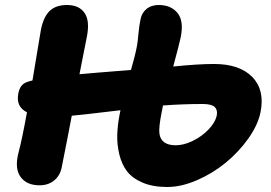

<svg xmlns="http://www.w3.org/2000/svg" viewBox="-20 -729 1083 768"><path d="M138.2 12.2Q86.4 12.2 62 -21.7Q37.6 -55.7 54.2 -119.1Q68.4 -172.4 87.9 -279.8Q43 -302.2 53.2 -355Q57.1 -375 66.7 -386.7Q76.2 -398.4 97.2 -403.8Q99.1 -404.3 103.5 -405.5Q107.9 -406.7 109.9 -407.2Q116.2 -445.8 124.3 -493.9Q132.3 -542 137.2 -571.3Q142.1 -600.6 144 -611.8Q154.8 -663.1 179.4 -686Q204.1 -709 248 -709Q296.4 -709 318.4 -677Q340.3 -645 327.1 -580.1Q325.2 -569.3 314.2 -515.1Q303.2 -460.9 297.9 -432.1Q331.5 -435.5 503.9 -449.2Q520.5 -506.3 527.8 -544.9Q530.8 -560.5 533.9 -595Q537.1 -629.4 542 -650.9Q546.4 -676.8 565.7 -692.9Q585 -709 615.2 -709Q663.6 -709 689.7 -677.5Q715.8 -646 703.1 -581.1Q698.2 -556.6 672.9 -462.9Q772.9 -473.1 835.9 -473.1Q938.5 -473.1 989.3 -420.9Q1040 -368.7 1022 -279.8Q1011.7 -229 973.4 -175Q935.1 -121.1 883.1 -78.4Q831.1 -35.6 768.1 -8.3Q705.1 19 648.9 19Q591.3 19 550.3 1.5Q509.3 -16.1 488 -43.9Q466.8 -71.8 457.3 -111.3Q447.8 -150.9 449 -190.2Q450.2 -229.5 459 -273.9Q461.4 -286.1 461.9 -288.1Q311 -270 267.1 -266.1Q263.7 -248 249 -171.6Q234.4 -95.2 227.1 -61Q220.7 -26.9 196.8 -7.3Q172.9 12.2 138.2 12.2ZM628.9 -291Q628.4 -288.1 627 -281.7Q614.3 -218.8 617.7 -194.3Q624.5 -147.9 683.1 -147.9Q714.8 -147.9 750.7 -165.3Q786.6 -182.6 814 -210.9Q841.3 -239.3 847.2 -268.1Q851.1 -289.6 838.4 -301.3Q825.7 -313 791 -313Q710.9 -313 631.8 -307.1Q630.4 -298.3 628.9 -291Z"/></svg>

Font: Shantell Sans Normal
Style: Italic
Weight: 800
Italic angle: -11.31°
Designer: Stephen Nixon, Anya Danilova, Shantell Martin
Foundry: Arrow Type
Version: Version 1.006;[559af2be0]